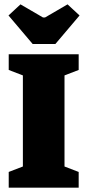

<svg xmlns="http://www.w3.org/2000/svg" viewBox="-20 -861 401 881"><path d="M20 -72 85 -97V-515L20 -540V-612H341V-540L276 -515V-97L341 -72V0H20ZM19 -790 74 -841 177 -781H187L290 -841L345 -790L234 -659H130Z"/></svg>

Font: Grenze Black
Style: Regular
Weight: 900
Designer: Renata Polastri
Foundry: Omnibus-Type
Version: Version 1.002; ttfautohint (v1.8)